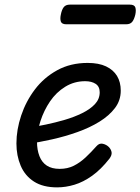

<svg xmlns="http://www.w3.org/2000/svg" viewBox="-20 -791 607 830"><path d="M227 19Q166 19 127 -6Q88 -31 69.5 -74.5Q51 -118 51 -171Q51 -230 71.5 -291.5Q92 -353 131 -404.5Q170 -456 227.5 -487.5Q285 -519 359 -519Q407 -519 438.5 -504Q470 -489 486 -462.5Q502 -436 502 -399Q502 -357 477 -324Q452 -291 410 -265Q368 -239 314.5 -220Q261 -201 205 -188.5Q149 -176 96 -168L103 -238Q137 -244 178 -252.5Q219 -261 260 -273Q301 -285 335.5 -302Q370 -319 390.5 -341Q411 -363 411 -392Q411 -417 393.5 -428.5Q376 -440 348 -440Q301 -440 262 -416Q223 -392 196.5 -353Q170 -314 155 -268Q140 -222 140 -178Q140 -143 150.5 -116Q161 -89 182.5 -75Q204 -61 238 -61Q272 -61 299 -74.5Q326 -88 350 -110.5Q374 -133 397 -159Q409 -173 424.5 -169.5Q440 -166 451 -155Q461 -144 462.5 -132Q464 -120 453 -105Q416 -58 378 -31Q340 -4 302 7.5Q264 19 227 19ZM267 -686Q247 -686 243 -698Q239 -710 243 -728Q247 -749 255.5 -760Q264 -771 282 -771H541Q561 -771 565 -759Q569 -747 565 -728Q560 -707 551.5 -696.5Q543 -686 525 -686Z"/></svg>

Font: Playwrite AU NSW
Style: Regular
Weight: 400
Designer: Veronika Burian, José Scaglione
Foundry: TypeTogether
Version: Version 1.002